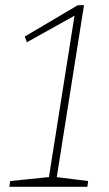

<svg xmlns="http://www.w3.org/2000/svg" viewBox="-20 -716 417 736"><path d="M196 -27 190 -38 318 -22 315 0H16L19 -22L176 -38L166 -27L267 -665L275 -661L83 -554L75 -576L278 -696H302Z"/></svg>

Font: Bitter Thin ExtraLight
Style: Italic
Weight: 250
Italic angle: -9°
Version: Version 2.002